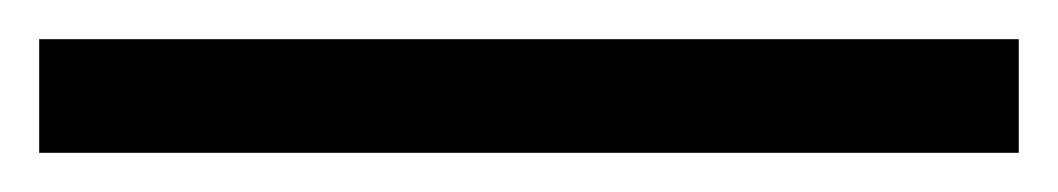

<svg xmlns="http://www.w3.org/2000/svg" viewBox="-20 54 540 98"><path d="M0 132V74H500V132Z"/></svg>

Font: BreeCF
Style: Light
Weight: 300
Designer: Veronika Burian, Jos Scaglione
Foundry: TypeTogether
Version: Version 0.0.2